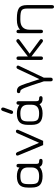

<svg xmlns="http://www.w3.org/2000/svg" viewBox="1179 -1945 966 3364"><g transform="rotate(-90 1662.0 -263.0)"><path d="M521.5 0H514.6Q439.5 0 419.9 -53.7Q363.3 0 259.8 0Q156.2 0 106.9 -43.5Q57.6 -86.9 57.6 -192.4V-257.8Q57.6 -363.3 106.9 -406.7Q156.2 -450.2 254.9 -450.2Q353.5 -450.2 410.2 -404.3V-418Q410.2 -457 441.4 -457Q472.7 -457 472.7 -419.9V-111.3Q472.7 -82 482.4 -71.3Q492.2 -60.5 521.5 -60.5Q560.5 -60.5 560.5 -30.3Q560.5 0 521.5 0ZM260.7 -389.6Q177.7 -389.6 147.9 -363.3Q118.2 -336.9 118.2 -257.8V-192.4Q118.2 -113.3 147.9 -86.9Q177.7 -60.5 260.7 -60.5Q410.2 -60.5 410.2 -192.4V-257.8Q410.2 -389.6 260.7 -389.6Z M1010.7 -443.4Q1021.5 -466.8 1043 -466.8Q1071.3 -466.8 1071.3 -440.4Q1071.3 -432.6 1067.4 -423.8L876 9.8H801.8L622.1 -423.8Q618.2 -433.6 618.2 -439.5Q618.2 -466.8 646.5 -466.8Q666 -466.8 678.7 -442.4L841.8 -61.5Z M1431.6 -725.6Q1444.3 -725.6 1452.1 -716.3Q1460 -707 1460 -695.3Q1460 -683.6 1457 -674.8L1409.2 -543Q1400.4 -516.6 1377.9 -516.6Q1365.2 -516.6 1356.4 -524.4Q1347.7 -531.2 1347.7 -543Q1347.7 -554.7 1351.6 -563.5L1399.4 -696.3Q1410.2 -725.6 1431.6 -725.6ZM1620.1 0H1613.3Q1538.1 0 1518.6 -53.7Q1461.9 0 1358.4 0Q1254.9 0 1205.6 -43.5Q1156.2 -86.9 1156.2 -192.4V-257.8Q1156.2 -363.3 1205.6 -406.7Q1254.9 -450.2 1353.5 -450.2Q1452.1 -450.2 1508.8 -404.3V-418Q1508.8 -457 1540 -457Q1571.3 -457 1571.3 -419.9V-111.3Q1571.3 -82 1581.1 -71.3Q1590.8 -60.5 1620.1 -60.5Q1659.2 -60.5 1659.2 -30.3Q1659.2 0 1620.1 0ZM1359.4 -389.6Q1276.4 -389.6 1246.6 -363.3Q1216.8 -336.9 1216.8 -257.8V-192.4Q1216.8 -113.3 1246.6 -86.9Q1276.4 -60.5 1359.4 -60.5Q1508.8 -60.5 1508.8 -192.4V-257.8Q1508.8 -389.6 1359.4 -389.6Z M1749 -389.6Q1711.9 -389.6 1711.9 -419.9Q1711.9 -450.2 1749 -450.2Q1808.6 -449.2 1835.9 -400.4Q1863.3 -350.6 1957 -53.7L2134.8 -433.6Q2146.5 -457 2167 -457Q2177.7 -457 2186.5 -449.7Q2195.3 -442.4 2195.3 -434.1Q2195.3 -425.8 2192.4 -417L1983.4 21.5V138.7Q1983.4 177.7 1949.2 177.7Q1918.9 177.7 1918.9 138.7V22.5Q1837.9 -229.5 1805.7 -309.6Q1773.4 -389.6 1749 -389.6Z M2643.6 -48.8Q2659.2 -37.1 2659.2 -25.4Q2659.2 -13.7 2651.4 -3.4Q2643.6 6.8 2630.4 6.8Q2617.2 6.8 2605.5 -2L2354.5 -195.3V-27.3Q2354.5 6.8 2324.2 6.8Q2293.9 6.8 2293.9 -27.3V-421.9Q2293.9 -457 2324.2 -457Q2354.5 -457 2354.5 -421.9V-257.8L2604.5 -450.2Q2616.2 -460 2629.4 -460Q2642.6 -460 2650.9 -450.2Q2659.2 -440.4 2659.2 -427.7Q2659.2 -415 2642.6 -403.3L2403.3 -226.6Z M2995.1 -389.6Q2823.2 -389.6 2823.2 -224.6V-30.3Q2823.2 6.8 2793 6.8Q2762.7 6.8 2762.7 -30.3V-418.9Q2762.7 -457 2791 -457Q2823.2 -457 2823.2 -417V-395.5Q2881.8 -450.2 2995.1 -450.2H3023.4Q3144.5 -450.2 3199.7 -415Q3254.9 -379.9 3254.9 -275.4V161.1Q3254.9 200.2 3224.6 200.2Q3194.3 200.2 3194.3 161.1V-273.4Q3194.3 -348.6 3159.7 -369.1Q3125 -389.6 3023.4 -389.6Z"/></g></svg>

Font: Jura
Style: Medium
Weight: 500
Version: Version 2.6.1